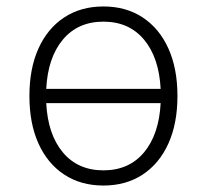

<svg xmlns="http://www.w3.org/2000/svg" viewBox="-20 -562 640 594"><path d="M300 12Q230 12 178.5 -22Q127 -56 99 -118Q71 -180 71 -265Q71 -350 99 -412Q127 -474 178.5 -508Q230 -542 300 -542Q370 -542 421.5 -508Q473 -474 501 -412Q529 -350 529 -265Q529 -180 501 -118Q473 -56 421.5 -22Q370 12 300 12ZM300 -495Q221 -495 174.5 -439.5Q128 -384 123 -287H477Q472 -384 425.5 -439.5Q379 -495 300 -495ZM300 -35Q379 -35 425.5 -90.5Q472 -146 477 -243H123Q128 -146 174.5 -90.5Q221 -35 300 -35Z"/></svg>

Font: Geist Mono ExtraLight
Style: Regular
Weight: 200
Monospace: yes
Designer: Basement.studio, Andrés Briganti, Mateo Zaragoza
Foundry: Basement.studio, Vercel, Andrés Briganti, Guido Ferreyra, Mateo Zaragoza
Version: Version 1.500; ttfautohint (v1.8.4.7-5d5b)